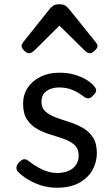

<svg xmlns="http://www.w3.org/2000/svg" viewBox="-20 -859 524 898"><path d="M246 19Q206 19 170.5 7.5Q135 -4 107.5 -21.5Q80 -39 63 -57Q56 -65 57 -77Q58 -89 71 -102Q82 -112 91 -114Q100 -116 111 -108Q147 -80 180.5 -65Q214 -50 247 -50Q276 -50 298.5 -59Q321 -68 334.5 -86.5Q348 -105 348 -131Q348 -163 329 -180.5Q310 -198 280.5 -208.5Q251 -219 218 -229Q185 -239 155.5 -255Q126 -271 107 -299Q88 -327 88 -374Q88 -416 109.5 -448.5Q131 -481 169.5 -500Q208 -519 258 -519Q297 -519 328 -510Q359 -501 382.5 -487Q406 -473 420 -456Q431 -444 429.5 -434Q428 -424 416 -413Q405 -400 394.5 -399Q384 -398 372 -407Q345 -428 317.5 -439Q290 -450 257 -450Q222 -450 198 -433.5Q174 -417 174 -383Q174 -354 192.5 -337.5Q211 -321 240.5 -310Q270 -299 303.5 -288.5Q337 -278 366.5 -261.5Q396 -245 414.5 -217Q433 -189 433 -143Q433 -101 412.5 -64Q392 -27 350.5 -4Q309 19 246 19ZM116 -610Q106 -610 93.5 -622Q81 -634 81 -644Q81 -647 82 -650Q83 -653 87 -660L214 -819Q220 -826 229.5 -832.5Q239 -839 258 -839Q277 -839 286 -832.5Q295 -826 301 -819L429 -660Q434 -653 435 -650Q436 -647 436 -644Q436 -634 423 -622Q410 -610 401 -610Q394 -610 388 -613.5Q382 -617 376 -623L258 -739L141 -623Q134 -617 128 -613.5Q122 -610 116 -610Z"/></svg>

Font: Playwrite IT Moderna
Style: Regular
Weight: 400
Designer: Veronika Burian, José Scaglione
Foundry: TypeTogether
Version: Version 1.002